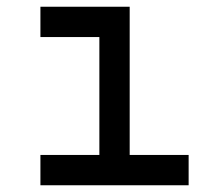

<svg xmlns="http://www.w3.org/2000/svg" viewBox="-20 -550 640 570"><path d="M275 -90V-440H100V-530H365V-90H540V0H100V-90Z"/></svg>

Font: Fliege Mono Thin
Style: Regular
Weight: 100
Version: Version 0.020;Glyphs 3.3 (3306)